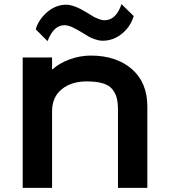

<svg xmlns="http://www.w3.org/2000/svg" viewBox="-20 -909 818 929"><path d="M692.9 -394V0H550.8V-377.9Q550.8 -411.6 544.9 -434.8Q539.1 -458 523.4 -477.3Q507.8 -496.6 477.3 -505.9Q446.8 -515.1 399.9 -515.1Q325.2 -515.1 278.6 -477.1Q231.9 -439 231.9 -370.1V0H89.8V-630.9H231.9V-573.2H233.9Q266.6 -603.5 317.4 -621.8Q368.2 -640.1 418.9 -640.1Q542.5 -640.1 617.7 -575Q692.9 -509.8 692.9 -394ZM567.9 -889.2 627 -831.1Q610.4 -777.8 568.8 -744.9Q527.3 -711.9 477.1 -711.9Q460 -711.9 441.2 -718.3Q422.4 -724.6 409.7 -731.7Q397 -738.8 377.9 -751Q374.5 -752.9 358.2 -762.5Q341.8 -772 333 -775.9Q309.6 -787.1 292 -787.1Q239.3 -787.1 210 -710L152.8 -767.1Q166.5 -814.5 208.3 -850.3Q250 -886.2 300.8 -886.2Q338.9 -886.2 401.9 -847.2Q406.2 -844.7 415.8 -838.6Q425.3 -832.5 432.6 -828.4Q439.9 -824.2 446.8 -821.8Q469.2 -811 485.8 -811Q542 -811 567.9 -889.2Z"/></svg>

Font: Sinkin Sans 600 SemiBold
Style: Regular
Weight: 600
Designer: Keith Bates
Foundry: K-Type
Version: Sinkin Sans (version 1.0)  by Keith Bates   •   © 2014   www